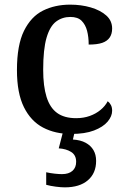

<svg xmlns="http://www.w3.org/2000/svg" viewBox="-20 -567 542 827"><path d="M286 10Q218 10 165.5 -17.5Q113 -45 83 -105.5Q53 -166 53 -265Q53 -373 83.5 -434.5Q114 -496 165.5 -521.5Q217 -547 282 -547Q330 -547 371 -535Q412 -523 437.5 -500.5Q463 -478 463 -444Q463 -421 452.5 -405.5Q442 -390 420.5 -382.5Q399 -375 362 -375Q362 -408 355 -434.5Q348 -461 331.5 -477.5Q315 -494 283 -494Q248 -494 221.5 -474Q195 -454 180.5 -404.5Q166 -355 166 -266Q166 -196 180.5 -149.5Q195 -103 226 -80.5Q257 -58 308 -58Q340 -58 366.5 -67.5Q393 -77 413 -93.5Q433 -110 444 -131Q453 -124 458 -114Q463 -104 463 -90Q463 -66 443.5 -43Q424 -20 385 -5Q346 10 286 10ZM259 240Q243 240 220 237Q197 234 179 229V175Q197 179 215.5 181Q234 183 247 183Q276 183 292 169Q308 155 308 130Q308 101 286.5 87.5Q265 74 233 72L254 -9H304L294 34Q327 36 349 48Q371 60 382.5 79.5Q394 99 394 126Q394 179 358.5 209.5Q323 240 259 240Z"/></svg>

Font: Noto Serif Hebrew Medium
Style: Regular
Weight: 500
Version: Version 2.003